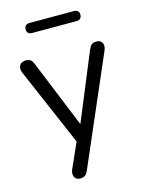

<svg xmlns="http://www.w3.org/2000/svg" viewBox="-128 -756 770 1019"><g transform="rotate(-15 257.0 -246.5)"><path d="M184 187Q169 187 160 179Q151 171 149.5 157.5Q148 144 154 130L223 -25V10L31 -436Q25 -451 27 -464Q29 -477 39 -485Q49 -493 67 -493Q83 -493 92 -486Q101 -479 108 -461L272 -59H245L411 -461Q419 -479 428 -486Q437 -493 454 -493Q470 -493 478.5 -485Q487 -477 488.5 -464.5Q490 -452 484 -437L228 155Q220 173 210.5 180Q201 187 184 187ZM137 -625Q108 -625 108 -652Q108 -666 115.5 -673Q123 -680 137 -680H379Q409 -680 409 -652Q409 -640 401.5 -632.5Q394 -625 379 -625Z"/></g></svg>

Font: Nunito ExtraLight
Style: Regular
Weight: 400
Version: Version 3.602